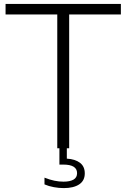

<svg xmlns="http://www.w3.org/2000/svg" viewBox="-20 -760 648 984"><path d="M273.5 0V-686H8.5V-740H599.5V-686H334.5V0ZM307 204Q282 204 256 199.2Q230 194.5 208 185V150.5Q236 161.5 259.2 166.2Q282.5 171 305.5 171Q338.5 171 356.8 160.5Q375 150 375 127.5Q375 83.5 304.5 83.5H284.5V-10H322.5V53Q365 55.5 389.8 74.2Q414.5 93 414.5 128.5Q414.5 166 385.8 185Q357 204 307 204Z"/></svg>

Font: Encode Sans SemiExpanded SemiExpanded Light
Style: Regular
Weight: 300
Width: 6
Designer: Multiple Designers
Foundry: Impallari Type
Version: Version 3.000; ttfautohint (v1.8.3) -l 8 -r 50 -G 200 -x 14 